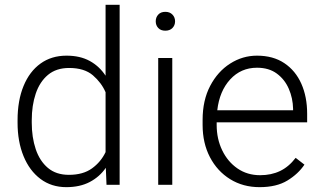

<svg xmlns="http://www.w3.org/2000/svg" viewBox="-20 -770 1337 800"><path d="M53.2 -258.8V-269Q53.2 -351.1 78.1 -411.6Q103 -472.2 148.7 -505.1Q194.3 -538.1 257.3 -538.1Q313.5 -538.1 353.8 -516.1Q394 -494.1 419.9 -454.6V-750H478.5V0H423.8L420.9 -70.8Q395 -33.2 354 -11.7Q313 9.8 256.3 9.8Q194.3 9.8 148.7 -24.4Q103 -58.6 78.1 -119.4Q53.2 -180.2 53.2 -258.8ZM112.3 -269V-258.8Q112.3 -197.8 128.9 -148.4Q145.5 -99.1 179.7 -70.3Q213.9 -41.5 267.1 -41.5Q326.2 -41.5 363.3 -68.4Q400.4 -95.2 419.9 -136.2V-385.7Q402.8 -425.3 367.2 -456.1Q331.5 -486.8 268.1 -486.8Q214.4 -486.8 179.9 -458Q145.5 -429.2 128.9 -379.9Q112.3 -330.6 112.3 -269Z M628.9 -681.2Q628.9 -697.8 639.4 -709.2Q649.9 -720.7 668.9 -720.7Q687.5 -720.7 698.5 -709.2Q709.5 -697.8 709.5 -681.2Q709.5 -664.6 698.5 -653.3Q687.5 -642.1 668.9 -642.1Q649.9 -642.1 639.4 -653.3Q628.9 -664.6 628.9 -681.2ZM697.8 -528.3V0H639.2V-528.3Z M1061.5 9.8Q992.7 9.8 939 -23.4Q885.3 -56.6 854.7 -115.2Q824.2 -173.8 824.2 -249.5V-270.5Q824.2 -352.1 855.7 -412.1Q887.2 -472.2 939 -505.1Q990.7 -538.1 1050.8 -538.1Q1118.2 -538.1 1164.8 -506.8Q1211.4 -475.6 1235.6 -421.1Q1259.8 -366.7 1259.8 -295.9V-260.3H882.8V-249.5Q882.8 -191.4 905.8 -143.8Q928.7 -96.2 969.5 -68.1Q1010.3 -40 1064 -40Q1110.4 -40 1146.7 -57.4Q1183.1 -74.7 1211.9 -112.3L1248.5 -84Q1222.7 -45.4 1177.5 -17.8Q1132.3 9.8 1061.5 9.8ZM1050.8 -487.8Q983.9 -487.8 939.2 -439.2Q894.5 -390.6 885.3 -310.5H1201.2V-316.9Q1200.2 -361.3 1183.3 -400.1Q1166.5 -439 1133.5 -463.4Q1100.6 -487.8 1050.8 -487.8Z"/></svg>

Font: Vazirmatn FD ExtraLight
Style: Regular
Weight: 200
Designer: Saber Rastikerdar
Foundry: Saber Rastikerdar
Version: Version 33.003